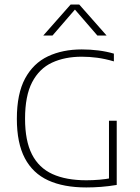

<svg xmlns="http://www.w3.org/2000/svg" viewBox="-20 -819 616 843"><path d="M359 4Q259.5 4 191.8 -27Q124 -58 89 -124.5Q54 -191 54 -297Q54 -407.5 90.2 -474.5Q126.5 -541.5 190.8 -571.8Q255 -602 339 -602Q376 -602 412 -597.5Q448 -593 480 -583.5V-549.5Q440.5 -561 406.5 -565.5Q372.5 -570 339 -570Q264.5 -570 208.5 -544Q152.5 -518 121.2 -458.2Q90 -398.5 90 -297.5Q90 -201 120.2 -141.5Q150.5 -82 210.2 -54.8Q270 -27.5 359 -27.5Q388 -27.5 417 -30Q446 -32.5 470.5 -37.5L458.5 -21V-289H492.5V-7Q456.5 -1 423.5 1.5Q390.5 4 359 4ZM170 -663 290 -799H328L448 -663H407.5L302.5 -784.5H315.5L210.5 -663Z"/></svg>

Font: Encode Sans SC Condensed Thin Thin
Style: Regular
Weight: 250
Version: Version 3.002